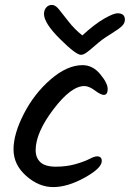

<svg xmlns="http://www.w3.org/2000/svg" viewBox="-20 -776 528 781"><path d="M316 -511Q357 -511 387.5 -474.5Q418 -438 418 -414Q418 -390 402 -390Q390 -390 366 -408Q342 -426 323 -426Q269 -426 197 -331Q125 -236 125 -165Q125 -134 144.5 -116Q164 -98 207.5 -98Q251 -98 287.5 -108.5Q324 -119 344 -129.5Q364 -140 375 -140Q394 -140 394 -121Q394 -92 324.5 -53.5Q255 -15 196.5 -15Q138 -15 86.5 -60.5Q35 -106 35 -168.5Q35 -231 77 -313Q119 -395 186 -453Q253 -511 316 -511ZM458 -722Q488 -722 488 -696Q488 -682 476.5 -670.5Q465 -659 436 -641Q407 -623 395 -614Q383 -605 363 -587.5Q343 -570 331 -561.5Q319 -553 309 -553Q289 -553 224 -617.5Q159 -682 159 -719Q159 -735 168 -745.5Q177 -756 191 -756Q205 -756 219 -739Q233 -722 258 -689.5Q283 -657 315 -632Q365 -678 403.5 -700Q442 -722 458 -722Z"/></svg>

Font: Kalam
Style: Regular
Weight: 400
Designer: Lipi Raval (Devanagari and Latin), Jonny Pinhorn (Latin)
Foundry: Indian Type Foundry
Version: Version 2.001;PS 1.0;hotconv 1.0.79;makeotf.lib2.5.61930; tt